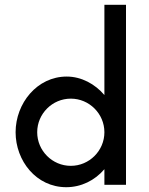

<svg xmlns="http://www.w3.org/2000/svg" viewBox="-20 -770 620 800"><path d="M256 10C318 10 375 -18 415 -65V0H505V-750H415V-374C376 -420 319 -451 258 -451C134 -451 45 -339 45 -219C45 -100 131 10 256 10ZM275 -359C352 -359 415 -296 415 -219C415 -142 352 -79 275 -79C198 -79 135 -142 135 -219C135 -296 198 -359 275 -359Z"/></svg>

Font: Glacial Indifference
Style: Medium
Weight: 500
Version: Version 1.001